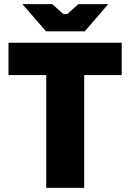

<svg xmlns="http://www.w3.org/2000/svg" viewBox="-20 -906 628 926"><path d="M202 -755H389L502 -886H358L304 -838H286L232 -886H88ZM203 0H386V-544H567V-700H21V-544H203Z"/></svg>

Font: Fixel Display ExtraBold
Style: Regular
Weight: 800
Designer: AlfaBravo + MacPaw
Foundry: Kyrylo Tkachov, Marchela Mozhyna, Serhii Makarenko, Maria Weinstein, Zakhar Kryvoshyya
Version: Version 1.211